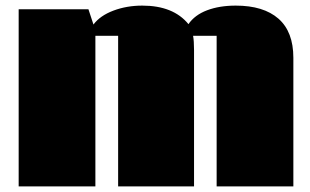

<svg xmlns="http://www.w3.org/2000/svg" viewBox="-20 -668 1112 688"><path d="M824.7 -647.9Q924.3 -647.9 977.8 -601.1Q1031.2 -554.2 1031.2 -460.9V0H756.3V-539.6H671.9Q675.3 -521 675.3 -488.8V0H403.3V-539.6H321.8V0H46.9V-634.8H296.9L314.9 -580.1Q338.4 -611.8 386.2 -629.9Q434.1 -647.9 489.7 -647.9Q601.1 -647.9 655.3 -581.5Q677.7 -614.3 721.9 -631.1Q766.1 -647.9 824.7 -647.9Z"/></svg>

Font: Coda
Style: Heavy
Weight: 800
Version: Version 2.000; ttfautohint (v0.8) -r 50 -G 200 -x